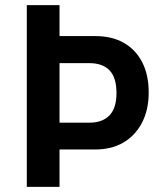

<svg xmlns="http://www.w3.org/2000/svg" viewBox="-20 -725 643 745"><path d="M84 0V-705H211V-585H350Q414 -585 460 -559Q506 -533 531.5 -484Q557 -435 557 -366Q557 -299 531 -249Q505 -199 459 -172Q413 -145 350 -145H211V0ZM211 -249H327Q377 -249 404.5 -277Q432 -305 432 -364Q432 -424 405 -452Q378 -480 327 -480H211Z"/></svg>

Font: Nunito Sans 7pt Condensed
Style: Bold
Weight: 700
Width: 3
Designer: Vernon Adams
Foundry: Vernon Adams
Version: Version 3.101;gftools[0.9.27]